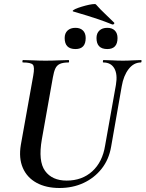

<svg xmlns="http://www.w3.org/2000/svg" viewBox="-20 -925 727 959"><path d="M559 -501Q568 -554 551 -583.5Q534 -613 496 -613Q493 -613 494 -619Q495 -625 496 -625Q519 -625 542.5 -623.5Q566 -622 594 -622Q619 -622 642.5 -623.5Q666 -625 684 -625Q688 -625 687 -619Q686 -613 684 -613Q648 -613 622.5 -580Q597 -547 588 -494L535 -192Q524 -128 487.5 -82Q451 -36 397 -11Q343 14 277 14Q210 14 162.5 -12Q115 -38 94 -86.5Q73 -135 84 -201L146 -547Q154 -591 144 -602Q134 -613 95 -613Q91 -613 92 -619Q93 -625 94 -625Q118 -625 147 -623.5Q176 -622 207 -622Q242 -622 271.5 -623.5Q301 -625 323 -625Q325 -625 325 -619Q325 -613 323 -613Q295 -613 279.5 -606Q264 -599 256.5 -583Q249 -567 244 -538L189 -229Q170 -120 205 -71.5Q240 -23 313 -23Q390 -23 441 -69.5Q492 -116 505 -198ZM516 -680Q462 -680 462 -735Q462 -759 476.5 -772.5Q491 -786 516 -786Q540 -786 553.5 -772.5Q567 -759 567 -735Q567 -680 516 -680ZM357 -680Q303 -680 303 -735Q303 -759 317.5 -772.5Q332 -786 357 -786Q381 -786 394.5 -772.5Q408 -759 408 -735Q408 -680 357 -680ZM540 -803Q503 -818 473.5 -828Q444 -838 415 -847Q386 -856 348 -867Q339 -869 346.5 -874.5Q354 -880 371 -886Q388 -892 407 -897Q426 -902 441 -904Q456 -906 459 -903Q482 -877 501 -859.5Q520 -842 550 -812Q553 -809 549 -805Q545 -801 540 -803Z"/></svg>

Font: Cormorant Light
Style: Bold Italic
Weight: 700
Italic angle: -10°
Version: Version 4.000